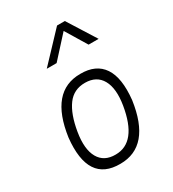

<svg xmlns="http://www.w3.org/2000/svg" viewBox="-184 -850 867 962"><g transform="rotate(-30 250.0 -369.5)"><path d="M227 10Q41 12 67 -234Q102 -481 277 -481Q368 -482 409 -421Q450 -360 437 -237Q402 10 227 10ZM230 -42Q352 -42 384 -236Q399 -328 370.5 -379Q342 -430 276 -430.5Q210 -431 173 -380.5Q136 -330 120.5 -236.5Q105 -143 134 -92Q163 -41 230 -42ZM145 -587 298 -749H343L445 -587H387L313 -709L202 -587Z"/></g></svg>

Font: Lekton
Style: Italic
Weight: 400
Italic angle: -9.3°
Designer: Paolo Mazzetti, Luciano Perondi, Raffaele Flato, Elena Papassissa, Emilio Macchia, Michela Povoleri, Tobias Seemiller, R
Version: Version 3.000